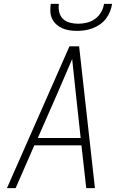

<svg xmlns="http://www.w3.org/2000/svg" viewBox="-20 -975 640 995"><path d="M16 0 340 -735H390L472 0H427L402 -222H158L61 0ZM398 -260 373 -490Q368 -535 363.5 -579.5Q359 -624 354 -669Q335 -624 315.5 -579.5Q296 -535 277 -490L176 -260ZM379 -815Q359 -815 339.5 -818Q320 -821 303 -828.5Q286 -836 272 -848.5Q258 -861 250 -878Q242 -895 241 -915Q240 -935 243 -955H285Q282 -933 287 -912Q292 -891 306.5 -877Q321 -863 342 -857.5Q363 -852 385 -852Q407 -852 430 -857.5Q453 -863 472.5 -877Q492 -891 504 -912Q516 -933 519 -955H561Q558 -935 550 -915Q542 -895 529 -878Q516 -861 498 -848.5Q480 -836 460 -828.5Q440 -821 419.5 -818Q399 -815 379 -815Z"/></svg>

Font: Iosevka Extralight Extended
Style: Italic
Weight: 200
Width: 7
Italic angle: -9°
Monospace: yes
Designer: Belleve Invis
Foundry: Belleve Invis
Version: Version 32.5.0; ttfautohint (v1.8.4)